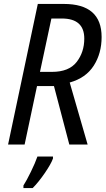

<svg xmlns="http://www.w3.org/2000/svg" viewBox="-20 -734 536 975"><path d="M21 0H105L168 -297H254L332 0H425L334 -315Q416 -338 456 -400.5Q496 -463 496 -546Q496 -714 304 -714H172ZM183 -369 241 -640H294Q408 -640 408 -538Q408 -469 369 -419Q330 -369 244 -369ZM99 221H146Q175 192 207 145.5Q239 99 249 71V61H170Q159 93 137 138Q115 183 99 208Z"/></svg>

Font: Noto Sans UI SemiCondensed
Style: Italic
Weight: 400
Width: 4
Italic angle: -12°
Designer: Monotype Design Team
Foundry: Monotype Imaging Inc.
Version: Version 1.901